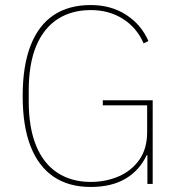

<svg xmlns="http://www.w3.org/2000/svg" viewBox="-20 -730 706 762"><path d="M565 0V-114H562Q534 -54 478.5 -21Q423 12 340 12Q253 12 193 -28.5Q133 -69 101.5 -149Q70 -229 70 -349Q70 -469 101.5 -549.5Q133 -630 193 -670Q253 -710 340 -710Q421 -710 481 -671Q541 -632 569 -567L550 -558Q523 -620 468 -655Q413 -690 340 -690Q264 -690 208.5 -654Q153 -618 123.5 -547Q94 -476 94 -370V-328Q94 -223 123.5 -151.5Q153 -80 208.5 -44Q264 -8 340 -8Q400 -8 451 -30Q502 -52 533 -96Q564 -140 564 -206V-312H388V-332H586V0Z"/></svg>

Font: IBM Plex Sans Thin
Style: Regular
Weight: 250
Designer: Mike Abbink, Paul van der Laan, Pieter van Rosmalen
Foundry: Bold Monday
Version: Version 3.201